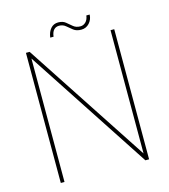

<svg xmlns="http://www.w3.org/2000/svg" viewBox="-119 -907 884 1002"><g transform="rotate(-15 323.5 -406.5)"><path d="M542 -703H562V0H542L105 -667V0H85V-703H105L542 -37ZM228 -747Q232 -777 247.5 -795Q263 -813 288 -813Q313 -813 328 -800.5Q343 -788 358 -775.5Q373 -763 396 -763Q412 -763 424.5 -775Q437 -787 440 -810H458Q457 -783 439.5 -764Q422 -745 396 -745Q370 -745 354 -757.5Q338 -770 323.5 -782.5Q309 -795 288 -795Q271 -795 260 -783.5Q249 -772 246 -747Z"/></g></svg>

Font: Poppins Variable
Style: Regular
Weight: 100
Designer: Jonny Pinhorn
Foundry: Indian Type Foundry
Version: Version 6.000